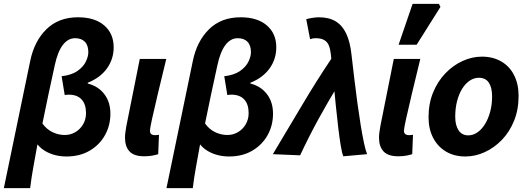

<svg xmlns="http://www.w3.org/2000/svg" viewBox="-42 -803 2752 1000"><path d="M-22 177 115 -484Q136 -588 199.5 -650.5Q263 -713 364 -713Q452 -713 501 -670.5Q550 -628 550 -557Q550 -495 515 -446.5Q480 -398 415 -372V-368Q470 -354 501.5 -312.5Q533 -271 533 -211Q533 -150 505 -99.5Q477 -49 425.5 -18.5Q374 12 304 12Q274 12 246 5Q218 -2 194 -16Q170 -30 153 -51Q143 6 132.5 62.5Q122 119 115 177ZM296 -100Q325 -100 350 -114.5Q375 -129 390.5 -155Q406 -181 406 -214Q406 -260 383 -285Q360 -310 316 -310Q311 -310 306 -309.5Q301 -309 295 -308L279 -406Q331 -412 361.5 -433.5Q392 -455 405 -482Q418 -509 418 -531Q418 -567 400 -585.5Q382 -604 349 -604Q312 -604 285 -568.5Q258 -533 243 -462Q226 -386 210.5 -312Q195 -238 179 -160Q194 -139 212.5 -126Q231 -113 252.5 -106.5Q274 -100 296 -100Z M709 11Q656 11 632.5 -14.5Q609 -40 609 -86Q609 -99 611 -113.5Q613 -128 616 -146L686 -496H824Q799 -394 780 -314Q761 -234 750 -184Q739 -134 739 -123Q739 -109 746.5 -104Q754 -99 763 -99Q768 -99 774 -99.5Q780 -100 786 -101L782 0Q770 4 751.5 7.5Q733 11 709 11Z M825 177 962 -484Q983 -588 1046.5 -650.5Q1110 -713 1211 -713Q1299 -713 1348 -670.5Q1397 -628 1397 -557Q1397 -495 1362 -446.5Q1327 -398 1262 -372V-368Q1317 -354 1348.5 -312.5Q1380 -271 1380 -211Q1380 -150 1352 -99.5Q1324 -49 1272.5 -18.5Q1221 12 1151 12Q1121 12 1093 5Q1065 -2 1041 -16Q1017 -30 1000 -51Q990 6 979.5 62.5Q969 119 962 177ZM1143 -100Q1172 -100 1197 -114.5Q1222 -129 1237.5 -155Q1253 -181 1253 -214Q1253 -260 1230 -285Q1207 -310 1163 -310Q1158 -310 1153 -309.5Q1148 -309 1142 -308L1126 -406Q1178 -412 1208.5 -433.5Q1239 -455 1252 -482Q1265 -509 1265 -531Q1265 -567 1247 -585.5Q1229 -604 1196 -604Q1159 -604 1132 -568.5Q1105 -533 1090 -462Q1073 -386 1057.5 -312Q1042 -238 1026 -160Q1041 -139 1059.5 -126Q1078 -113 1099.5 -106.5Q1121 -100 1143 -100Z M1746 11Q1739 -6 1732.5 -45.5Q1726 -85 1719.5 -139.5Q1713 -194 1706.5 -258.5Q1700 -323 1694 -390.5Q1688 -458 1681 -522Q1678 -548 1670.5 -566.5Q1663 -585 1646.5 -594.5Q1630 -604 1602 -604Q1594 -604 1588.5 -603Q1583 -602 1573 -599L1553 -703Q1570 -708 1588.5 -710.5Q1607 -713 1619 -713Q1671 -713 1706 -692Q1741 -671 1761.5 -627.5Q1782 -584 1789 -516Q1796 -456 1803.5 -392Q1811 -328 1819.5 -266.5Q1828 -205 1836.5 -152Q1845 -99 1853.5 -59.5Q1862 -20 1870 0ZM1379 0Q1456 -128 1530.5 -254Q1605 -380 1687 -502L1728 -373Q1671 -282 1619.5 -188Q1568 -94 1521 6Z M2032 11Q1979 11 1955.5 -14.5Q1932 -40 1932 -86Q1932 -99 1934 -113.5Q1936 -128 1939 -146L2009 -496H2147Q2122 -394 2103 -314Q2084 -234 2073 -184Q2062 -134 2062 -123Q2062 -109 2069.5 -104Q2077 -99 2086 -99Q2091 -99 2097 -99.5Q2103 -100 2109 -101L2105 0Q2093 4 2074.5 7.5Q2056 11 2032 11ZM2034 -570 2107 -783H2244L2252 -767L2128 -570Z M2382 12Q2324 12 2281 -13.5Q2238 -39 2214 -85Q2190 -131 2190 -192Q2190 -264 2214 -322Q2238 -380 2278 -421.5Q2318 -463 2367.5 -485.5Q2417 -508 2468 -508Q2525 -508 2568.5 -483Q2612 -458 2635.5 -411.5Q2659 -365 2659 -304Q2659 -232 2635.5 -174Q2612 -116 2572 -74.5Q2532 -33 2482.5 -10.5Q2433 12 2382 12ZM2397 -98Q2422 -98 2444.5 -113.5Q2467 -129 2484 -156.5Q2501 -184 2511 -221Q2521 -258 2521 -301Q2521 -347 2504 -372.5Q2487 -398 2452 -398Q2427 -398 2404.5 -383Q2382 -368 2365 -340.5Q2348 -313 2338.5 -276Q2329 -239 2329 -195Q2329 -150 2346.5 -124Q2364 -98 2397 -98Z"/></svg>

Font: Source Sans 3
Style: Bold Italic
Weight: 700
Italic angle: -11°
Designer: Paul D. Hunt
Foundry: Adobe
Version: Version 3.052;hotconv 1.1.0;makeotfexe 2.6.0